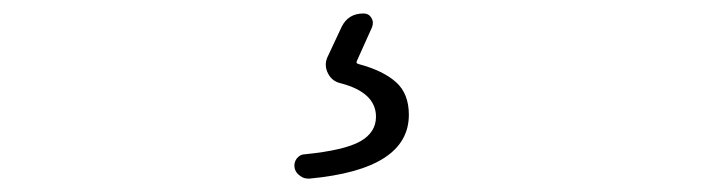

<svg xmlns="http://www.w3.org/2000/svg" viewBox="-20 -19 1040 285"><path d="M439.5 246.1Q438.5 246.1 437.5 246.1Q430.7 246.1 425.8 242.2Q417 236.3 417 226.6Q417 220.7 420.9 215.8Q425.8 210 432.6 210Q491.2 204.1 514.6 190.9Q538.1 177.7 538.1 154.3Q538.1 118.2 485.4 104.5Q472.7 101.6 466.8 89.8Q460.9 78.1 465.8 66.4L487.3 20.5Q497.1 1 519.5 1Q527.3 1 531.2 7.3Q535.2 13.7 532.2 21.5L509.8 71.3Q507.8 75.2 512.7 76.2Q548.8 85.9 567.9 103Q586.9 120.1 586.9 151.4Q586.9 232.4 439.5 246.1Z"/></svg>

Font: Gen Jyuu Gothic L Monospace Light
Style: Regular
Weight: 300
Designer: [Source Han Sans]
Ryoko NISHIZUKA  (kana & ideographs); Paul D. Hunt (Latin, Greek & Cyrillic); Wenlong ZHANG  (bopomofo
Version: Version 1.002.20150607